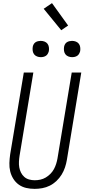

<svg xmlns="http://www.w3.org/2000/svg" viewBox="-20 -1198 540 1226"><path d="M201 8Q173 8 147 2Q121 -4 100 -19Q79 -34 65 -56.5Q51 -79 45 -104.5Q39 -130 40 -157.5Q41 -185 45 -213L132 -735H193L105 -204Q102 -185 101 -166Q100 -147 103 -129.5Q106 -112 114 -96Q122 -80 135 -68.5Q148 -57 165.5 -52Q183 -47 202 -47Q220 -47 238 -51Q256 -55 272 -64.5Q288 -74 301.5 -87.5Q315 -101 324 -117.5Q333 -134 338.5 -151.5Q344 -169 347 -186L438 -735H499L407 -177Q403 -153 395 -129Q387 -105 373.5 -83Q360 -61 340.5 -42.5Q321 -24 298 -12.5Q275 -1 250 3.5Q225 8 201 8ZM440 -833Q428 -833 416.5 -837.5Q405 -842 398 -851Q391 -860 389 -872.5Q387 -885 389 -898Q390 -906 394.5 -914.5Q399 -923 406.5 -928Q414 -933 423 -935Q432 -937 440 -937Q453 -937 464.5 -932.5Q476 -928 483 -919Q490 -910 492 -897.5Q494 -885 492 -872Q490 -864 485.5 -855.5Q481 -847 473.5 -842Q466 -837 457.5 -835Q449 -833 440 -833ZM240 -833Q228 -833 216.5 -837.5Q205 -842 198 -851Q191 -860 189 -872.5Q187 -885 189 -898Q190 -906 194.5 -914.5Q199 -923 206.5 -928Q214 -933 223 -935Q232 -937 240 -937Q253 -937 264.5 -932.5Q276 -928 283 -919Q290 -910 292 -897.5Q294 -885 292 -872Q290 -864 285.5 -855.5Q281 -847 273.5 -842Q266 -837 257.5 -835Q249 -833 240 -833ZM371 -1005 259 -1142 312 -1178 415 -1035Z"/></svg>

Font: Iosevka Curly Light Oblique
Style: Regular
Weight: 300
Italic angle: -9°
Monospace: yes
Designer: Belleve Invis
Foundry: Belleve Invis
Version: Version 11.1.0; ttfautohint (v1.8.3)